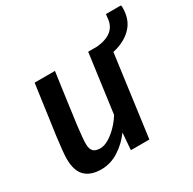

<svg xmlns="http://www.w3.org/2000/svg" viewBox="-153 -837 1006 1003"><g transform="rotate(-30 350.0 -335.5)"><path d="M183 10Q119.5 10 85.8 -22.8Q52 -55.5 52 -128Q52 -146 55.2 -179.5Q58.5 -213 64.5 -259.5Q70.5 -303 77.8 -354.5Q85 -406 92.2 -458.2Q99.5 -510.5 106 -557H228.5Q226.5 -543.5 222.8 -515.8Q219 -488 214 -452.8Q209 -417.5 204 -380.5Q199 -343.5 194.8 -311.2Q190.5 -279 187.5 -258.5Q182.5 -218 180 -190Q177.5 -162 177.5 -146.5Q177.5 -114.5 191 -101.2Q204.5 -88 232.5 -88Q255.5 -88 282 -103.2Q308.5 -118.5 334.5 -144.5Q360.5 -170.5 381 -203L429 -557H551.5L476.5 0H365L373 -102Q337.5 -53 288 -21.5Q238.5 10 183 10ZM435 -478 446 -555.5Q492 -555.5 522.2 -564Q552.5 -572.5 570.5 -587.5Q588.5 -602.5 596.5 -622Q604.5 -641.5 605.5 -664Q606 -669.5 607 -673.8Q608 -678 607 -681H698.5Q699.5 -675 700 -669.8Q700.5 -664.5 700 -659Q698 -595 662 -555Q626 -515 566.8 -496.5Q507.5 -478 435 -478Z"/></g></svg>

Font: Merriweather Sans Medium
Style: Italic
Weight: 500
Italic angle: -7.5°
Designer: Eben Sorkin
Foundry: Eben Sorkin
Version: Version 2.001